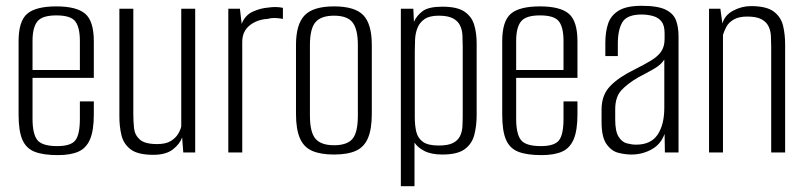

<svg xmlns="http://www.w3.org/2000/svg" viewBox="-20 -525 2770 661"><path d="M179 9Q129 9 99.5 -2.5Q70 -14 57 -44Q44 -74 44 -130V-383Q44 -452 73.5 -477.5Q103 -503 174 -503Q244 -503 273.5 -477.5Q303 -452 303 -383V-257H92V-116Q92 -64 108.5 -43Q125 -22 177 -22Q224 -22 239.5 -42Q255 -62 255 -116V-176H303V-131Q303 -76 290 -45.5Q277 -15 250 -3Q223 9 179 9ZM92 -284H255V-384Q255 -430 239.5 -451Q224 -472 174 -472Q125 -472 108.5 -451Q92 -430 92 -384Z M508 8Q454 8 429.5 -11Q405 -30 398 -60Q391 -90 391 -123V-495H439V-132Q439 -107 441.5 -83.5Q444 -60 461.5 -44.5Q479 -29 521 -29Q551 -29 568 -39.5Q585 -50 593.5 -64.5Q602 -79 604 -90V-495H652V0H611L607 -52Q599 -29 575 -10.5Q551 8 508 8Z M766 0V-495H806L812 -443Q824 -473 850.5 -485Q877 -497 904 -499Q931 -503 954 -498V-460Q949 -461 940.5 -462Q932 -463 922 -463Q912 -463 902 -460Q865 -458 839.5 -437.5Q814 -417 814 -381V0Z M1130 7Q1084 7 1055 -5.5Q1026 -18 1012.5 -49Q999 -80 999 -133V-370Q999 -441 1028.5 -472Q1058 -503 1130 -503Q1202 -503 1231 -472.5Q1260 -442 1260 -370V-133Q1260 -81 1247 -50Q1234 -19 1205.5 -6Q1177 7 1130 7ZM1130 -25Q1175 -25 1193.5 -47Q1212 -69 1212 -127V-370Q1212 -424 1194 -447.5Q1176 -471 1130 -471Q1085 -471 1066 -448.5Q1047 -426 1047 -370V-127Q1047 -70 1066 -47.5Q1085 -25 1130 -25Z M1360 116V-495H1403L1405 -450Q1415 -472 1435.5 -487Q1456 -502 1503 -502Q1554 -502 1579 -485Q1604 -468 1612.5 -439.5Q1621 -411 1621 -375V-130Q1621 -92 1613 -61Q1605 -30 1580 -11.5Q1555 7 1503 7Q1465 7 1441.5 -5Q1418 -17 1407 -34V116ZM1490 -24Q1522 -24 1539 -32.5Q1556 -41 1563.5 -56Q1571 -71 1572 -89.5Q1573 -108 1573 -128V-366Q1573 -385 1572 -404Q1571 -423 1563.5 -438Q1556 -453 1539 -462Q1522 -471 1490 -471Q1459 -471 1442 -459.5Q1425 -448 1417.5 -429.5Q1410 -411 1409 -389Q1408 -367 1408 -348V-121Q1408 -94 1413 -72Q1418 -50 1435.5 -37Q1453 -24 1490 -24Z M1844 9Q1794 9 1764.5 -2.5Q1735 -14 1722 -44Q1709 -74 1709 -130V-383Q1709 -452 1738.5 -477.5Q1768 -503 1839 -503Q1909 -503 1938.5 -477.5Q1968 -452 1968 -383V-257H1757V-116Q1757 -64 1773.5 -43Q1790 -22 1842 -22Q1889 -22 1904.5 -42Q1920 -62 1920 -116V-176H1968V-131Q1968 -76 1955 -45.5Q1942 -15 1915 -3Q1888 9 1844 9ZM1757 -284H1920V-384Q1920 -430 1904.5 -451Q1889 -472 1839 -472Q1790 -472 1773.5 -451Q1757 -430 1757 -384Z M2154 7Q2132 7 2108.5 1Q2085 -5 2068 -29Q2051 -53 2051 -105V-148Q2051 -199 2082 -230Q2113 -261 2165 -286Q2199 -303 2222 -317Q2245 -331 2256.5 -348Q2268 -365 2268 -391V-411Q2268 -438 2257 -451.5Q2246 -465 2227.5 -470Q2209 -475 2189 -475Q2139 -475 2123 -449Q2107 -423 2107 -374V-332H2064V-378Q2064 -415 2073.5 -443.5Q2083 -472 2110 -488.5Q2137 -505 2189 -505Q2245 -505 2272 -491.5Q2299 -478 2307.5 -454.5Q2316 -431 2316 -400V0H2269L2268 -64Q2255 -28 2223 -10.5Q2191 7 2154 7ZM2170 -27Q2221 -27 2244 -61.5Q2267 -96 2267 -154V-320Q2256 -302 2230.5 -287.5Q2205 -273 2178 -259Q2140 -237 2119 -214Q2098 -191 2098 -149V-113Q2098 -73 2109.5 -54.5Q2121 -36 2138 -31.5Q2155 -27 2170 -27Z M2421 0V-495H2460L2467 -444Q2475 -473 2504.5 -488.5Q2534 -504 2565 -504Q2619 -504 2644 -485Q2669 -466 2676 -436Q2683 -406 2683 -372V0H2635V-364Q2635 -383 2634 -401.5Q2633 -420 2625.5 -435Q2618 -450 2601 -459Q2584 -468 2552 -468Q2523 -468 2505.5 -457.5Q2488 -447 2480.5 -432.5Q2473 -418 2469 -405V0Z"/></svg>

Font: Alumni Sans Light
Style: Regular
Weight: 300
Version: Version 1.018